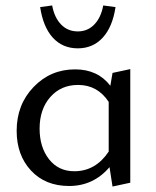

<svg xmlns="http://www.w3.org/2000/svg" viewBox="-20 -676 571 703"><path d="M265 -499Q209 -499 173.5 -538Q138 -577 127 -650L171 -656Q179 -612 203.5 -586.5Q228 -561 265 -561Q301 -561 325.5 -586.5Q350 -612 358 -656L403 -650Q392 -577 356 -538Q320 -499 265 -499ZM392 -409 457 -423V-7L392 7L381 -64Q322 5 233 5Q146 5 93.5 -51.5Q41 -108 41 -197Q41 -293 103 -357.5Q165 -422 255 -422Q338 -422 384 -362ZM252 -49Q330 -49 378 -121V-303Q337 -365 266 -365Q203 -365 164 -320.5Q125 -276 125 -205Q125 -137 159.5 -93Q194 -49 252 -49Z"/></svg>

Font: EauTestInfant Medium
Style: Regular
Weight: 500
Designer: Christian Thalmann (Catharsis Fonts)
Version: Version 0.001;PS 000.001;hotconv 1.0.88;makeotf.lib2.5.64775